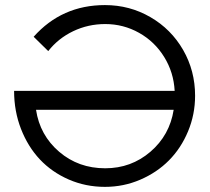

<svg xmlns="http://www.w3.org/2000/svg" viewBox="-20 -726 824 752"><path d="M391.1 5.9Q315.4 5.9 249.3 -22.9Q183.1 -51.8 136.2 -101.6Q89.4 -151.4 62.3 -220.9Q35.2 -290.5 35.2 -370.1H664.1Q660.2 -442.9 623 -502.9Q585.9 -563 524.7 -597.4Q463.4 -631.8 392.1 -631.8Q325.2 -631.8 266.6 -603.8Q208 -575.7 168.9 -525.9L111.8 -582Q222.2 -706.1 391.1 -706.1Q487.8 -706.1 569.1 -658.9Q650.4 -611.8 697.3 -530.3Q744.1 -448.7 744.1 -351.1Q744.1 -277.8 716.6 -211.7Q689 -145.5 641.8 -97.9Q594.7 -50.3 529.3 -22.2Q463.9 5.9 391.1 5.9ZM392.1 -66.9Q493.7 -66.9 569.1 -131.6Q644.5 -196.3 660.2 -295.9H121.1Q136.2 -196.3 211.7 -131.6Q287.1 -66.9 392.1 -66.9Z"/></svg>

Font: Montserrat-Arabic Light
Style: Regular
Weight: 300
Designer: Mohamed Gaber
Foundry: Kief Type Foundry
Version: Version 5.008;PS 005.008;hotconv 1.0.88;makeotf.lib2.5.64775